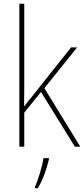

<svg xmlns="http://www.w3.org/2000/svg" viewBox="-20 -780 447 1021"><path d="M109 -376V-760H83V0H109V-181L198 -291L378 0H407L216 -311L390 -528H358L156 -274C138 -252 127 -239 108 -214C109 -271 109 -318 109 -376ZM240 68V61H211C206 103 181 181 166 214V221H181C209 175 228 118 240 68Z"/></svg>

Font: Noto Sans Gujarati SemiCondensed Thin
Style: Regular
Weight: 100
Width: 4
Designer: Jelle Bosma - Monotype Design Team, Universal Thirst
Foundry: Monotype Imaging Inc.
Version: Version 2.106